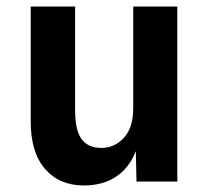

<svg xmlns="http://www.w3.org/2000/svg" viewBox="-20 -556 640 588"><path d="M237 12Q162 12 118 -38.5Q74 -89 74 -185V-536H210V-219Q210 -157 230 -130Q250 -103 290 -103Q331 -103 359.5 -134Q388 -165 388 -225V-536H523V0H398L396 -93Q376 -42 335.5 -15Q295 12 237 12Z"/></svg>

Font: Geist Mono
Style: Bold
Weight: 700
Monospace: yes
Designer: Basement.studio, Andrés Briganti, Mateo Zaragoza
Foundry: Basement.studio, Vercel, Andrés Briganti, Guido Ferreyra, Mateo Zaragoza
Version: Version 1.500; ttfautohint (v1.8.4.7-5d5b)